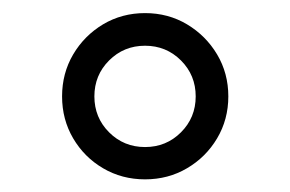

<svg xmlns="http://www.w3.org/2000/svg" viewBox="-20 -382 447 296"><path d="M75.7 -233.4Q75.7 -269 92.8 -298.1Q109.9 -327.1 138.9 -344.5Q168 -361.8 203.6 -361.8Q239.3 -361.8 268.3 -344.5Q297.4 -327.1 314.7 -298.1Q332 -269 332 -233.4Q332 -197.8 314.7 -168.7Q297.4 -139.6 268.3 -122.6Q239.3 -105.5 203.6 -105.5Q168 -105.5 138.9 -122.6Q109.9 -139.6 92.8 -168.7Q75.7 -197.8 75.7 -233.4ZM125.5 -233.4Q125.5 -200.7 148.2 -178Q170.9 -155.3 203.6 -155.3Q236.3 -155.3 259 -178Q281.7 -200.7 281.7 -233.4Q281.7 -266.1 259 -288.8Q236.3 -311.5 203.6 -311.5Q170.9 -311.5 148.2 -288.8Q125.5 -266.1 125.5 -233.4Z"/></svg>

Font: Vazirmatn RD FD ExtraLight
Style: Regular
Weight: 200
Designer: Saber Rastikerdar
Foundry: Saber Rastikerdar
Version: Version 33.003